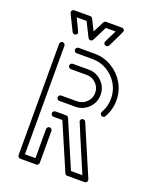

<svg xmlns="http://www.w3.org/2000/svg" viewBox="-163 -1006 910 1104"><g transform="rotate(20 291.5 -454.0)"><path d="M292 -388.7H194.8Q188 -388.7 183.1 -393.6Q178.2 -398.4 178.2 -405.3Q178.2 -411.6 183.1 -416.5Q188 -421.4 194.8 -421.4H292.5Q326.7 -422.9 349.6 -446Q372.6 -469.2 372.6 -502.4Q372.6 -535.6 348.9 -559.3Q325.2 -583 292 -583H194.8Q188 -583 183.1 -587.9Q178.2 -592.8 178.2 -599.6Q178.2 -606 183.1 -610.8Q188 -615.7 194.8 -615.7H292Q338.9 -615.7 372.3 -582.5Q405.8 -549.3 405.8 -502.4Q405.8 -455.1 372.3 -421.9Q338.9 -388.7 292 -388.7ZM460.9 -388.7Q456.5 -388.7 452.1 -391.1Q443.8 -396 443.8 -405.3Q443.8 -409.2 445.8 -413.1Q469.7 -455.1 469.7 -502.4Q469.7 -551.3 445.6 -591.6Q421.4 -631.8 381.1 -656Q340.8 -680.2 291.5 -680.2H194.3Q188 -680.2 183.1 -685.1Q178.2 -689.9 178.2 -696.8Q178.2 -703.1 183.1 -708.3Q188 -713.4 194.3 -713.4H291.5Q349.6 -713.4 397.7 -684.8Q445.8 -656.2 474.1 -608.4Q502.4 -560.5 502.4 -502.4Q502.4 -446.8 474.1 -397Q469.2 -388.7 460.9 -388.7ZM490.2 0.5H384.8Q374.5 0.5 369.6 -9.8L248.5 -291.5H194.3Q188 -291.5 183.1 -296.4Q178.2 -301.3 178.2 -307.6Q178.2 -314.5 183.1 -319.3Q188 -324.2 194.3 -324.2H259.8Q269.5 -324.2 274.9 -314.5L395.5 -32.7H465.3Q343.8 -316.9 343.8 -320.3Q343.8 -323.2 345.7 -327.6Q350.1 -336.4 360.8 -336.4Q371.1 -336.4 375.5 -326.7L505.4 -22.9Q506.8 -19.5 506.8 -16.1Q506.8 -11.2 504.4 -7.3Q498.5 0.5 490.2 0.5ZM194.8 0.5H97.7Q90.8 0.5 85.9 -4.4Q81.1 -9.3 81.1 -16.1V-696.8Q81.1 -703.1 85.9 -708Q90.8 -712.9 97.7 -712.9Q104 -712.9 108.9 -708Q113.8 -703.1 113.8 -696.8V-32.7H178.2V-210.4Q178.2 -217.3 183.1 -222.2Q188 -227.1 194.8 -227.1Q201.2 -227.1 206.1 -222.2Q210.9 -217.3 210.9 -210.4V-16.1Q210.9 -9.8 206.1 -4.6Q201.2 0.5 194.8 0.5ZM243.2 -777.3Q233.9 -777.3 228.5 -786.6L184.6 -874.5H124Q162.1 -797.9 162.1 -793.9Q162.1 -784.2 153.3 -779.8Q149.4 -777.8 145.5 -777.8Q136.2 -777.8 131.3 -786.6Q81.1 -886.7 81.1 -891.1Q81.1 -895.5 83.5 -899.9Q88.9 -907.7 97.7 -907.7H194.8Q204.1 -907.7 209.5 -898.4L243.2 -831.1L277.3 -898.4Q282.7 -907.7 292 -907.7H389.2Q397.5 -907.7 403.3 -899.9Q405.3 -896 405.3 -891.6Q405.3 -887.7 355.5 -786.6Q350.1 -777.8 340.3 -777.8Q336.9 -777.8 333 -779.8Q323.7 -784.2 323.7 -794.9Q323.7 -797.9 362.3 -874.5H302.2L258.3 -786.6Q252.4 -777.3 243.2 -777.3Z"/></g></svg>

Font: Neon Sans
Style: Regular
Weight: 400
Designer: GGBot
Version: 0.80